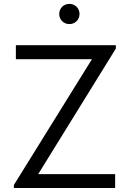

<svg xmlns="http://www.w3.org/2000/svg" viewBox="-20 -948 654 968"><path d="M330 -826.5C359 -826.5 381 -849 381 -877.5C381 -906 359 -928.5 330 -928.5C300.5 -928.5 278.5 -906 278.5 -877.5C278.5 -849 300.5 -826.5 330 -826.5ZM50 0H560.5V-70H172.5L564 -703V-720H60V-649.5H443.5L50 -15.5Z"/></svg>

Font: Hauora
Style: Regular
Weight: 400
Designer: Mikhail Sharanda
Foundry: WCYS & Co.
Version: Version 1.010